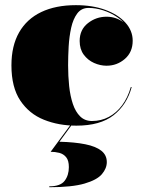

<svg xmlns="http://www.w3.org/2000/svg" viewBox="-20 -490 580 764"><path d="M284 10Q213.5 10 154.8 -13.5Q96 -37 60.8 -89.8Q25.5 -142.5 25.5 -230Q25.5 -307.5 56 -361Q86.5 -414.5 144 -442Q201.5 -469.5 282 -469.5Q348 -469.5 399 -450.8Q450 -432 479 -400Q508 -368 508 -328Q508 -282.5 476.8 -255.5Q445.5 -228.5 404 -228.5Q379 -228.5 354.2 -239.5Q329.5 -250.5 313.2 -272.5Q297 -294.5 297 -327Q297 -372 329.8 -397.8Q362.5 -423.5 404 -423.5Q444 -423.5 475.5 -398.2Q507 -373 507 -328H504.5Q504.5 -356.5 488.5 -380.5Q472.5 -404.5 446.2 -422Q420 -439.5 390.2 -449Q360.5 -458.5 332.5 -458.5Q304 -458.5 287.5 -436.5Q271 -414.5 263.2 -379.5Q255.5 -344.5 253.2 -305Q251 -265.5 251 -230Q251 -187 255.2 -147.2Q259.5 -107.5 270 -76.2Q280.5 -45 299 -26.8Q317.5 -8.5 346 -8.5Q382.5 -8.5 413 -24.8Q443.5 -41 466 -71.2Q488.5 -101.5 500.5 -143.5H504Q484.5 -72.5 431.5 -31.2Q378.5 10 284 10ZM176 255V251.5Q220.5 251.5 237.2 229.5Q254 207.5 254 175Q254 148.5 243.2 135.5Q232.5 122.5 215.8 118.2Q199 114 181.5 114L266 -0.5H271L216.5 74Q277 75.5 319.2 84Q361.5 92.5 383.2 109.8Q405 127 405 155Q405 180 385.5 203Q366 226 316.2 240.5Q266.5 255 176 255Z"/></svg>

Font: Bodoni Moda 48pt Black
Style: Regular
Weight: 900
Designer: Owen Earl
Foundry: indestructible type
Version: Version 2.004